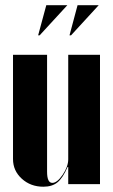

<svg xmlns="http://www.w3.org/2000/svg" viewBox="-20 -705 433 735"><path d="M252 -569.8H246.1L276.9 -685.1H357.9ZM131.8 -569.8H126L157.2 -685.1H237.8ZM238.8 -65.9Q220.7 -23.9 200.2 -7.1Q179.7 9.8 146 9.8Q97.2 9.8 63.5 -20.8Q29.8 -51.3 29.8 -96.2V-495.1H160.2V-47.9Q160.2 -4.9 180.2 -4.9Q198.7 -4.9 220 -36.1Q241.2 -67.4 241.2 -95.2V-495.1H362.8V0H241.2V-65.9Z"/></svg>

Font: Moniqa Black Display
Style: Regular
Weight: 900
Designer: Rajesh Rajput
Foundry: Rajesh Rajput
Version: Version 1.000